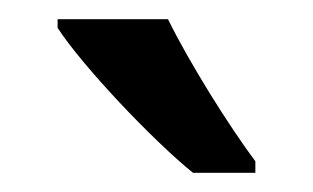

<svg xmlns="http://www.w3.org/2000/svg" viewBox="-20 -786 326 200"><path d="M155 -766H40V-757C66 -717 139 -640 181 -606H246V-618C219 -654 177 -721 155 -766Z"/></svg>

Font: Noto Sans Kannada Condensed Medium
Style: Regular
Weight: 500
Width: 3
Designer: Jelle Bosma - Monotype Design Team
Foundry: Monotype Imaging Inc.
Version: Version 2.005